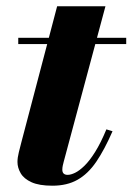

<svg xmlns="http://www.w3.org/2000/svg" viewBox="-20 -580 421 610"><path d="M146.5 10Q104.5 10 80.2 -1Q56 -12 45.8 -29.5Q35.5 -47 35.5 -65.5Q35.5 -79 39.8 -96.2Q44 -113.5 48 -128.5L161.5 -560H315L182.5 -66.5Q181 -61 179.5 -54.2Q178 -47.5 178 -41Q178 -24.5 195 -24.5Q205 -24.5 218.5 -31Q232 -37.5 248.2 -53.2Q264.5 -69 282.2 -97.2Q300 -125.5 318 -169L337.5 -163Q312 -104.5 285.8 -66Q259.5 -27.5 226.2 -8.8Q193 10 146.5 10ZM38 -440V-460H381V-440Z"/></svg>

Font: Bodoni Moda 11pt ExtraBold
Style: Italic
Weight: 800
Italic angle: -13°
Version: Version 2.004